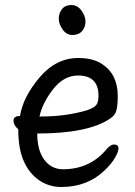

<svg xmlns="http://www.w3.org/2000/svg" viewBox="-20 -724 540 768"><path d="M225 24Q176 24 136.5 -3Q97 -30 75 -79.5Q53 -129 53 -207Q34 -223 34 -241Q34 -260 59 -260H60Q72 -336 138 -414Q204 -492 293 -492Q352 -492 388 -468Q451 -427 451 -340Q451 -305 446 -284Q441 -263 421 -250Q333 -190 129 -190Q129 -122 157.5 -84.5Q186 -47 232 -47Q340 -47 407 -128Q422 -146 436 -146Q454 -146 454 -130Q454 -118 440.5 -94Q427 -70 399 -43Q330 24 225 24ZM138 -258H145Q244 -258 328 -283Q357 -293 365.5 -304.5Q374 -316 374 -341Q374 -422 292 -422Q235 -422 192 -366.5Q149 -311 138 -258ZM270 -584Q246 -584 230.5 -606Q215 -628 215 -649Q215 -671 228 -687.5Q241 -704 265 -704Q290 -704 306 -681.5Q322 -659 322 -638Q322 -616 308.5 -600Q295 -584 270 -584Z"/></svg>

Font: LXGW WenKai Mono TC
Style: Bold
Weight: 700
Designer: LXGW / Fontworks Inc.
Foundry: LXGW / Fontworks Inc.
Version: Version 1.330